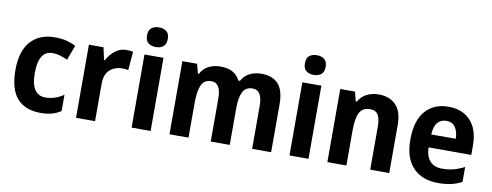

<svg xmlns="http://www.w3.org/2000/svg" viewBox="-64 -1081 3618 1412"><g transform="rotate(10 1745.5 -375.5)"><path d="M278 10Q163 10 102.5 -58Q42 -126 42 -270Q42 -411 107 -483.5Q172 -556 287 -556Q338 -556 376 -546Q414 -536 444 -520L403 -409Q372 -423 345 -431Q318 -439 291 -439Q186 -439 186 -271Q186 -188 213.5 -148Q241 -108 292 -108Q331 -108 364.5 -119.5Q398 -131 429 -152V-31Q398 -10 362.5 0Q327 10 278 10Z M822 -556Q847 -556 871 -551L859 -412Q851 -414 838.5 -415.5Q826 -417 814 -417Q761 -417 722.5 -384Q684 -351 684 -278V0H542V-546H651L671 -455H678Q699 -496 736 -526Q773 -556 822 -556Z M1029 -761Q1063 -761 1084.5 -744Q1106 -727 1106 -687Q1106 -648 1084 -631Q1062 -614 1029 -614Q995 -614 973 -631Q951 -648 951 -687Q951 -727 972.5 -744Q994 -761 1029 -761ZM1099 -546V0H957V-546Z M1829 -556Q1913 -556 1956 -508.5Q1999 -461 1999 -357V0H1857V-320Q1857 -438 1785 -438Q1733 -438 1711.5 -396.5Q1690 -355 1690 -275V0H1548V-320Q1548 -438 1477 -438Q1422 -438 1402 -392Q1382 -346 1382 -258V0H1240V-546H1350L1368 -476H1376Q1397 -517 1436.5 -536.5Q1476 -556 1523 -556Q1632 -556 1670 -477H1682Q1704 -518 1743 -537Q1782 -556 1829 -556Z M2208 -761Q2242 -761 2263.5 -744Q2285 -727 2285 -687Q2285 -648 2263 -631Q2241 -614 2208 -614Q2174 -614 2152 -631Q2130 -648 2130 -687Q2130 -727 2151.5 -744Q2173 -761 2208 -761ZM2278 -546V0H2136V-546Z M2705 -556Q2786 -556 2833.5 -508Q2881 -460 2881 -358V0H2739V-321Q2739 -379 2721.5 -408.5Q2704 -438 2663 -438Q2604 -438 2582.5 -394Q2561 -350 2561 -259V0H2419V-546H2529L2547 -476H2555Q2578 -517 2618 -536.5Q2658 -556 2705 -556Z M3227 -556Q3332 -556 3392 -490.5Q3452 -425 3452 -308V-236H3133Q3135 -170 3166.5 -134.5Q3198 -99 3258 -99Q3303 -99 3342 -109Q3381 -119 3423 -141V-29Q3385 -9 3343.5 0.5Q3302 10 3247 10Q3127 10 3059 -61Q2991 -132 2991 -269Q2991 -411 3054.5 -483.5Q3118 -556 3227 -556ZM3228 -451Q3189 -451 3164 -423Q3139 -395 3136 -333H3319Q3318 -386 3296 -418.5Q3274 -451 3228 -451Z"/></g></svg>

Font: Noto Sans Arabic SemCond
Style: Bold
Weight: 700
Width: 4
Designer: Monotype Design Team, Nadine Chahine, Nizar Qandah and Khaled Hosny
Foundry: Monotype Imaging Inc.
Version: Version 2.012; ttfautohint (v1.8.4.7-5d5b)